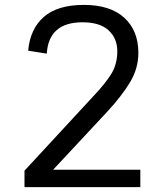

<svg xmlns="http://www.w3.org/2000/svg" viewBox="-20 -764 674 784"><path d="M545 -548Q545 -485 511.5 -429Q478 -373 418 -308L197 -71H553V0H80V-67L362 -372Q412 -425 435.5 -464Q459 -503 459 -555Q459 -607 423.5 -640Q388 -673 317 -673Q179 -673 171 -545L95 -557Q103 -646 159 -695Q215 -744 322.5 -744Q430 -744 487.5 -691.5Q545 -639 545 -548Z"/></svg>

Font: Sintony
Style: Regular
Weight: 400
Version: Version 001.001